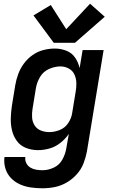

<svg xmlns="http://www.w3.org/2000/svg" viewBox="-20 -799 616 1032"><path d="M208 213Q241 213 274 206.5Q307 200 337.5 182.5Q368 165 392 138.5Q416 112 428.5 80Q441 48 447 16L537 -530H424L408 -433Q401 -464 383.5 -489.5Q366 -515 336.5 -526.5Q307 -538 274 -538Q244 -538 213 -530Q182 -522 155 -503Q128 -484 108.5 -457.5Q89 -431 78 -401Q67 -371 62 -341L44 -231Q39 -197 38 -163.5Q37 -130 44.5 -98.5Q52 -67 70.5 -41.5Q89 -16 119.5 -4Q150 8 184 8Q215 8 246.5 -1Q278 -10 304.5 -31Q331 -52 350 -79L336 0Q331 30 315 59Q299 88 269 102Q239 116 208 116Q191 116 174 113Q157 110 143 101.5Q129 93 121.5 78Q114 63 116 45H4Q0 77 9 106.5Q18 136 38.5 157.5Q59 179 86.5 191.5Q114 204 145 208.5Q176 213 208 213ZM245 -89Q221 -89 199.5 -97.5Q178 -106 166 -125Q154 -144 152.5 -167.5Q151 -191 155 -215L173 -325Q178 -356 195 -385Q212 -414 243 -428Q274 -442 305 -442Q329 -442 350 -430.5Q371 -419 380.5 -397.5Q390 -376 390.5 -351.5Q391 -327 386 -302L368 -192Q364 -164 347 -138Q330 -112 301.5 -100.5Q273 -89 245 -89ZM269 -569H383L543 -709L464 -779L336 -642L253 -772L160 -716Z"/></svg>

Font: Iosevka Sparkle SmBdObl
Style: Regular
Weight: 600
Italic angle: -9°
Designer: Belleve Invis
Foundry: Belleve Invis
Version: Version 4.5.0; ttfautohint (v1.8.3)